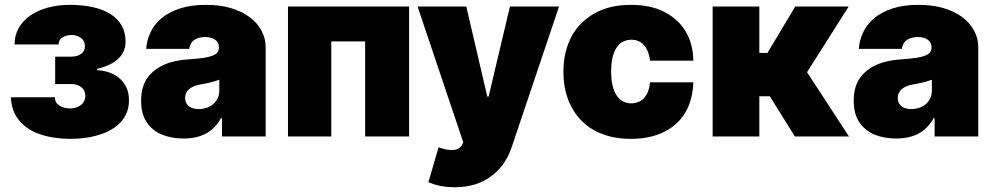

<svg xmlns="http://www.w3.org/2000/svg" viewBox="-20 -573 4171 806"><path d="M274.1 9.9Q207 9.9 151.3 -8.2Q95.2 -26.3 60.7 -67.1Q28.1 -106.2 25.6 -164.8H210.2Q210.2 -142.4 229 -130Q247.5 -117.9 274.1 -117.9Q300.4 -117.9 319.2 -131.7Q338.1 -146.3 338.1 -170.5Q338.1 -194.2 321 -207Q304.3 -220.2 279.8 -220.2H211.6V-335.2H279.8Q293 -335.2 303.6 -338.6Q314.3 -342 321.6 -347.7Q328.8 -353.3 332.7 -361.2Q336.6 -369 336.6 -377.8Q336.6 -401.3 320.3 -413.4Q303.6 -426.1 281.2 -426.1Q258.9 -426.1 242.2 -415.8Q225.9 -405.9 225.9 -386.4H41.2Q41.2 -426.1 59.5 -457Q77.8 -487.9 109.2 -509.2Q140.6 -530.5 182.7 -541.5Q224.8 -552.6 272.7 -552.6Q325.6 -552.6 369 -543.1Q412.3 -533.7 443 -514.6Q473.7 -495.4 490.4 -466.3Q507.1 -437.1 507.1 -397.7Q507.1 -377.8 500 -360.4Q492.9 -343 478.2 -328.3Q463.4 -313.6 441.1 -302.4Q418.7 -291.2 387.8 -284.1V-278.4Q413.4 -277.3 437.5 -269.2Q461.6 -261 480.3 -245.4Q498.9 -229.8 510.3 -206.3Q521.7 -182.9 521.3 -150.6Q521.3 -123.9 512.8 -101.9Q504.3 -79.9 488.6 -62.3Q473 -44.7 451 -31.2Q429 -17.8 402 -8.9Q345.5 9.9 274.1 9.9Z M750 8.5Q702.4 8.5 661.6 -7.1Q621.4 -23.1 596.2 -59.3Q572.4 -93.8 572.4 -150.6Q572.4 -209.2 598.7 -246.1Q650.2 -316.8 772.7 -323.9Q808.9 -326.3 833.3 -329.9Q857.6 -333.5 872.3 -339.3Q887.1 -345.2 893.1 -353.5Q899.1 -361.9 899.1 -373.6Q899.1 -385.3 894.5 -393.6Q889.9 -402 881.9 -407.3Q873.9 -412.6 863.3 -415.1Q852.6 -417.6 840.9 -417.6Q815 -417.6 796.9 -406.2Q778.8 -394.9 774.1 -367.9H593.8Q596.2 -404.5 612.2 -438Q628.2 -471.6 658.7 -497Q689.3 -522.4 735.3 -537.5Q781.2 -552.6 843.8 -552.6Q902.3 -552.9 949 -539.1Q995.7 -525.2 1028.2 -500.9Q1060.7 -476.6 1078.1 -443.7Q1095.5 -410.9 1095.2 -373.6V0H911.9V-76.7H907.7Q883.2 -33 844.3 -12.3Q805.4 8.5 750 8.5ZM813.9 -115.1Q831 -115.1 846.8 -120.2Q862.6 -125.4 874.5 -135.3Q886.4 -145.2 893.5 -159.8Q900.6 -174.4 900.6 -193.2V-238.6Q869 -226.2 822.4 -218.8Q788 -212.4 772.5 -197.4Q757.1 -182.5 757.1 -161.9Q757.1 -149.5 761.7 -140.6Q766.3 -131.7 774.1 -126.1Q782 -120.4 792.3 -117.7Q802.6 -115.1 813.9 -115.1Z M1697.4 0H1512.8V-399.1H1370.7V0H1188.9V-545.5H1697.4Z M1889.2 213.1Q1827.8 213.1 1778.4 191.8L1821 45.5Q1853 56.8 1875.7 56.8L1883.2 56.5Q1908 55 1920.5 34.1L1924.7 24.1L1733 -545.5H1937.5L2025.6 -167.6H2031.2L2120.7 -545.5H2326.7L2127.8 45.5Q2103 119.3 2047.2 162.6Q1984 213.1 1889.2 213.1Z M2627.8 9.9Q2581.7 9.9 2543 0.4Q2504.3 -9.2 2473 -26.8Q2441.8 -44.4 2418.3 -69.1Q2394.9 -93.8 2378.9 -124.3Q2345.2 -187.9 2345.2 -271.3Q2345.2 -315.3 2354.2 -353Q2363.3 -390.6 2380.1 -421.3Q2397 -452.1 2421.2 -476Q2445.3 -500 2475.9 -517Q2539.1 -552.6 2627.8 -552.6Q2712 -552.6 2769.5 -522.7Q2829.9 -490.8 2859.7 -438.9Q2889.6 -387.1 2890.6 -318.2H2708.8Q2706 -341.3 2699 -358Q2692.1 -374.6 2681.8 -385.3Q2671.5 -396 2658.6 -401.1Q2645.6 -406.2 2630.7 -406.2Q2611.9 -406.2 2596.1 -398.4Q2580.3 -390.6 2569.1 -374.3Q2557.9 -358 2551.7 -332.7Q2545.5 -307.5 2545.5 -272.7Q2545.5 -237.6 2551.8 -212.4Q2558.2 -187.1 2569.6 -170.8Q2581 -154.5 2596.6 -146.8Q2612.2 -139.2 2630.7 -139.2Q2646 -139.2 2659.4 -144.5Q2672.9 -149.9 2683.1 -160.7Q2693.2 -171.5 2699.9 -188.2Q2706.7 -204.9 2708.8 -227.3H2890.6Q2889.2 -188.2 2880.1 -155.9Q2871.1 -123.6 2855.1 -97.7Q2839.1 -71.7 2817.1 -52.2Q2795.1 -32.7 2767.4 -19.2Q2709.2 9.9 2627.8 9.9Z M3544 0H3316.8L3211.6 -169H3167.6V0H2971.6V-545.5H3167.6V-350.9H3201.7L3318.2 -545.5H3542.6L3367.9 -269.9Z M3741.5 8.5Q3693.9 8.5 3653.1 -7.1Q3612.9 -23.1 3587.7 -59.3Q3563.9 -93.8 3563.9 -150.6Q3563.9 -209.2 3590.2 -246.1Q3641.7 -316.8 3764.2 -323.9Q3800.4 -326.3 3824.8 -329.9Q3849.1 -333.5 3863.8 -339.3Q3878.6 -345.2 3884.6 -353.5Q3890.6 -361.9 3890.6 -373.6Q3890.6 -385.3 3886 -393.6Q3881.4 -402 3873.4 -407.3Q3865.4 -412.6 3854.8 -415.1Q3844.1 -417.6 3832.4 -417.6Q3806.5 -417.6 3788.4 -406.2Q3770.2 -394.9 3765.6 -367.9H3585.2Q3587.7 -404.5 3603.7 -438Q3619.7 -471.6 3650.2 -497Q3680.8 -522.4 3726.7 -537.5Q3772.7 -552.6 3835.2 -552.6Q3893.8 -552.9 3940.5 -539.1Q3987.2 -525.2 4019.7 -500.9Q4052.2 -476.6 4069.6 -443.7Q4087 -410.9 4086.6 -373.6V0H3903.4V-76.7H3899.1Q3874.6 -33 3835.8 -12.3Q3796.9 8.5 3741.5 8.5ZM3805.4 -115.1Q3822.4 -115.1 3838.2 -120.2Q3854 -125.4 3865.9 -135.3Q3877.8 -145.2 3884.9 -159.8Q3892 -174.4 3892 -193.2V-238.6Q3860.4 -226.2 3813.9 -218.8Q3779.5 -212.4 3764 -197.4Q3748.6 -182.5 3748.6 -161.9Q3748.6 -149.5 3753.2 -140.6Q3757.8 -131.7 3765.6 -126.1Q3773.4 -120.4 3783.7 -117.7Q3794 -115.1 3805.4 -115.1Z"/></svg>

Font: Linik Sans Black
Style: Regular
Weight: 900
Designer: Fonts by Rasmus Andersson / Changes by Cristiano Sobral with parts from Marc Monis
Foundry: rsms
Version: Version 3.020; ttfautohint (v1.6)